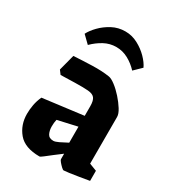

<svg xmlns="http://www.w3.org/2000/svg" viewBox="-169 -770 785 873"><g transform="rotate(30 223.0 -333.0)"><path d="M176 11Q99 11 64.5 -30Q30 -71 30 -129Q30 -152 34.5 -176.5Q39 -201 50 -225L262 -252V-302Q262 -332 252 -344.5Q242 -357 217 -359Q191 -361 149 -360Q107 -359 74 -358L59 -378L81 -462Q129 -465 178.5 -466.5Q228 -468 267 -462Q281 -460 302 -444Q323 -428 343.5 -405Q364 -382 378 -359.5Q392 -337 392 -321V-76L431 -61V-8Q408 -4 380.5 0.5Q353 5 331 8Q309 11 303 11Q299 11 290.5 3Q282 -5 274.5 -14Q267 -23 267 -27V-56Q248 -42 228 -26.5Q208 -11 194 0Q180 11 176 11ZM156 -136Q156 -114 164 -98Q172 -82 195 -82Q204 -82 222 -90.5Q240 -99 262 -111V-195L160 -172Q156 -155 156 -136ZM231 -677Q266 -677 297 -660.5Q328 -644 351 -620.5Q374 -597 384 -575L346 -538Q323 -563 293.5 -579Q264 -595 231 -595Q197 -595 167.5 -579Q138 -563 113 -538L75 -575Q86 -597 109 -620.5Q132 -644 163 -660.5Q194 -677 231 -677Z"/></g></svg>

Font: Grenze Gotisch
Style: Bold
Weight: 700
Designer: Renata Polastri
Foundry: Omnibus-Type
Version: Version 1.001